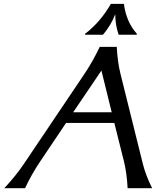

<svg xmlns="http://www.w3.org/2000/svg" viewBox="-20 -982 816 1002"><path d="M558.6 -961.9H626.5Q639.2 -866.7 694.3 -805.7L693.4 -800.8H599.1Q581.5 -852.1 581.5 -907.7Q560.1 -851.6 517.6 -800.8H423.3L424.3 -805.7Q504.4 -867.2 558.6 -961.9ZM2.4 0Q62.5 -64 104.5 -126.5L421.9 -598.1Q464.4 -661.6 500.5 -737.3H589.4Q593.3 -659.2 608.4 -598.1L725.6 -126.5Q740.2 -67.4 773.9 0H646Q641.6 -80.6 627 -139.2L576.7 -340.3H324.7L189.5 -139.2Q144.5 -72.3 110.8 0ZM509.3 -613.8 361.8 -396H563Z"/></svg>

Font: Classica
Style: Book Oblique
Weight: 400
Italic angle: -12°
Designer: Wojciech Kalinowski "wmk69" (wmk69@o2.pl)
Foundry: Wojciech Kalinowski "wmk69" (wmk69@o2.pl)
Version: Version 2.1.1; 2021-05-14